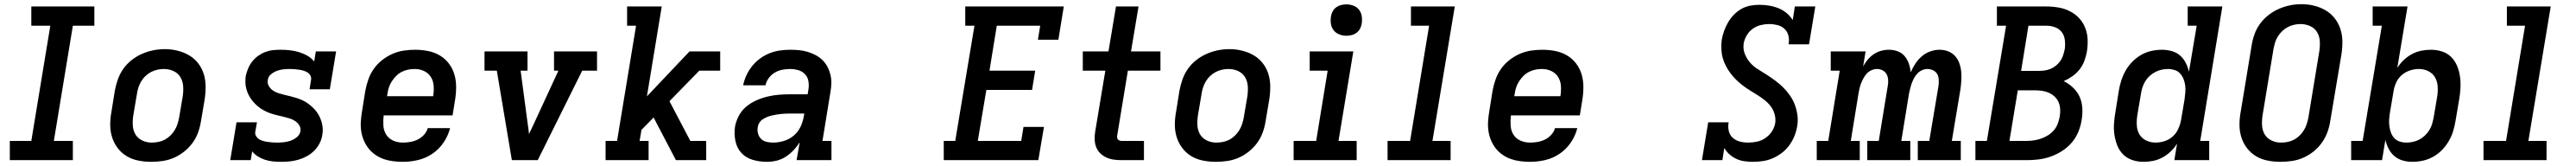

<svg xmlns="http://www.w3.org/2000/svg" viewBox="-20 -766 12340 794"><path d="M27 0V-92H130L221 -643H130V-735H432V-643H329L238 -92H329V0Z M704 8Q673 8 642.5 2Q612 -4 587 -19Q562 -34 544 -57.5Q526 -81 517 -109.5Q508 -138 508 -169.5Q508 -201 514 -232L530 -332Q535 -359 544.5 -386Q554 -413 570.5 -436.5Q587 -460 610.5 -478.5Q634 -497 660.5 -508.5Q687 -520 714.5 -525.5Q742 -531 770 -531Q801 -531 831 -523.5Q861 -516 886.5 -501Q912 -486 930 -462.5Q948 -439 956.5 -410.5Q965 -382 965 -350.5Q965 -319 960 -288L943 -188Q939 -161 929.5 -134Q920 -107 903 -83.5Q886 -60 863 -41.5Q840 -23 813.5 -11.5Q787 0 759 4Q731 8 704 8ZM706 -84Q722 -84 738 -87Q754 -90 768.5 -97.5Q783 -105 795.5 -117Q808 -129 816.5 -143Q825 -157 830 -172Q835 -187 838 -203L855 -303Q859 -328 857.5 -352.5Q856 -377 844.5 -396.5Q833 -416 811.5 -426Q790 -436 765 -436Q749 -436 733.5 -432.5Q718 -429 703.5 -421.5Q689 -414 677 -402.5Q665 -391 656.5 -377Q648 -363 643 -347.5Q638 -332 636 -317L619 -217Q615 -193 616 -168.5Q617 -144 628 -124.5Q639 -105 660.5 -94.5Q682 -84 706 -84Q706 -84 706 -84Q706 -84 706 -84Z M1326 8Q1307 8 1287 6Q1267 4 1249 -2Q1231 -8 1215 -18Q1199 -28 1188 -42L1181 0H1083L1113 -181H1211L1203 -136Q1201 -125 1206.5 -115.5Q1212 -106 1220.5 -100.5Q1229 -95 1239.5 -92Q1250 -89 1260.5 -87.5Q1271 -86 1282 -85Q1293 -84 1304 -84Q1321 -84 1337.5 -85.5Q1354 -87 1370.5 -92.5Q1387 -98 1401.5 -109.5Q1416 -121 1419 -137Q1422 -153 1414 -166Q1406 -179 1394 -187Q1382 -195 1367.5 -199.5Q1353 -204 1338.5 -207.5Q1324 -211 1309 -214.5Q1294 -218 1280 -222.5Q1266 -227 1252.5 -233.5Q1239 -240 1227 -248.5Q1215 -257 1204.5 -267Q1194 -277 1185.5 -288.5Q1177 -300 1170.5 -313Q1164 -326 1160 -341Q1156 -356 1155.5 -371Q1155 -386 1157 -402Q1161 -420 1168.5 -438Q1176 -456 1188 -471.5Q1200 -487 1216 -498.5Q1232 -510 1250 -517Q1268 -524 1286.5 -526Q1305 -528 1324 -528Q1346 -528 1369 -525.5Q1392 -523 1413 -516.5Q1434 -510 1452.5 -499.5Q1471 -489 1485 -472L1493 -520H1590L1560 -339H1463L1470 -384Q1472 -395 1467 -404.5Q1462 -414 1453 -419.5Q1444 -425 1434 -428Q1424 -431 1413.5 -432.5Q1403 -434 1392 -435Q1381 -436 1370 -436Q1354 -436 1338.5 -434.5Q1323 -433 1307.5 -427.5Q1292 -422 1278.5 -411Q1265 -400 1263 -384Q1260 -368 1267.5 -355Q1275 -342 1287 -333.5Q1299 -325 1313 -320.5Q1327 -316 1342 -312.5Q1357 -309 1371.5 -305.5Q1386 -302 1400 -297.5Q1414 -293 1427.5 -287Q1441 -281 1453 -272.5Q1465 -264 1475.5 -254.5Q1486 -245 1495 -233.5Q1504 -222 1510.5 -208.5Q1517 -195 1521 -181Q1525 -167 1526 -151.5Q1527 -136 1524 -121Q1521 -100 1511 -80.5Q1501 -61 1485 -45Q1469 -29 1449.5 -18.5Q1430 -8 1409 -2Q1388 4 1367.5 6Q1347 8 1326 8Z M1910 8Q1886 8 1862.5 5Q1839 2 1817.5 -5.5Q1796 -13 1777.5 -26Q1759 -39 1745.5 -56Q1732 -73 1723 -94Q1714 -115 1710.5 -138Q1707 -161 1708.5 -184.5Q1710 -208 1714 -232L1730 -332Q1735 -359 1744.5 -386Q1754 -413 1770.5 -436.5Q1787 -460 1810.5 -478.5Q1834 -497 1860.5 -508.5Q1887 -520 1914.5 -524Q1942 -528 1969 -528Q2000 -528 2030.5 -522Q2061 -516 2086.5 -501Q2112 -486 2130 -462.5Q2148 -439 2156.5 -410.5Q2165 -382 2165 -350.5Q2165 -319 2160 -288L2148 -214H1818Q1815 -190 1816.5 -165.5Q1818 -141 1830 -122Q1842 -103 1863.5 -93.5Q1885 -84 1910 -84Q1927 -84 1945 -87Q1963 -90 1980 -98Q1997 -106 2010.5 -120.5Q2024 -135 2029 -153H2136Q2127 -117 2105 -84.5Q2083 -52 2051 -30.5Q2019 -9 1982.5 -0.5Q1946 8 1910 8ZM1834 -306H2055Q2059 -330 2057.5 -354Q2056 -378 2044.5 -397Q2033 -416 2012 -426Q1991 -436 1967 -436Q1951 -436 1935.5 -433Q1920 -430 1905 -422.5Q1890 -415 1878 -403Q1866 -391 1857 -377Q1848 -363 1843 -348Q1838 -333 1836 -317Z M2432 0 2360 -428H2301V-520H2507V-428H2474L2508 -173Q2510 -161 2511.5 -149Q2513 -137 2514 -125Q2520 -137 2525.5 -149Q2531 -161 2537 -173L2655 -428H2634V-520H2840V-428H2769L2556 0Z M2881 0V-92H2936L3027 -643H2984V-735H3150L3079 -305L3283 -520H3430V-428H3330L3187 -282L3287 -92H3363V0H3218L3111 -204L3053 -145L3044 -92H3087V0Z M3653 8Q3619 8 3586 -1.5Q3553 -11 3531.5 -34.5Q3510 -58 3503 -91.5Q3496 -125 3501 -160Q3506 -187 3519.5 -212.5Q3533 -238 3555.5 -256.5Q3578 -275 3604.5 -286.5Q3631 -298 3658.5 -304.5Q3686 -311 3713 -313Q3740 -315 3767 -315H3849L3853 -340Q3856 -359 3852.5 -378.5Q3849 -398 3836 -411.5Q3823 -425 3804 -430.5Q3785 -436 3765 -436Q3747 -436 3728 -432.5Q3709 -429 3692 -419Q3675 -409 3663 -393Q3651 -377 3647 -358H3540Q3545 -383 3556 -406.5Q3567 -430 3583.5 -450.5Q3600 -471 3621.5 -486.5Q3643 -502 3667 -511.5Q3691 -521 3716 -524.5Q3741 -528 3765 -528Q3787 -528 3808 -526Q3829 -524 3849 -518Q3869 -512 3887 -502.5Q3905 -493 3919.5 -479Q3934 -465 3943.5 -447Q3953 -429 3958 -409Q3963 -389 3962.5 -367.5Q3962 -346 3958 -325L3920 -92H3963V0H3796L3811 -86Q3798 -65 3781 -47Q3764 -29 3743.5 -16Q3723 -3 3700 2.5Q3677 8 3654 8ZM3684 -84Q3709 -84 3735.5 -92Q3762 -100 3783 -118Q3804 -136 3815.5 -161Q3827 -186 3831 -212L3833 -223H3767Q3756 -223 3744.5 -222.5Q3733 -222 3722 -221Q3711 -220 3700 -218Q3689 -216 3677.5 -213.5Q3666 -211 3655 -206.5Q3644 -202 3634 -195.5Q3624 -189 3617.5 -178.5Q3611 -168 3610 -157Q3607 -142 3611.5 -126.5Q3616 -111 3626.5 -101Q3637 -91 3652.5 -87.5Q3668 -84 3684 -84Z M4501 0V-92H4556L4648 -643H4604V-735H5076L5050 -576H4952L4963 -643H4755L4720 -428H4939L4924 -336H4705L4664 -92H4872L4883 -159H4981L4954 0Z M5353 0Q5334 0 5315.5 -2.5Q5297 -5 5280.5 -12.5Q5264 -20 5251 -32.5Q5238 -45 5231.5 -61.5Q5225 -78 5224 -96.5Q5223 -115 5226 -134L5275 -428H5167V-520H5290L5326 -735H5434L5398 -520H5539V-428H5383L5332 -119Q5331 -114 5331.5 -108.5Q5332 -103 5335 -99.5Q5338 -96 5342.5 -94Q5347 -92 5353 -92H5460V0Z M5804 8Q5773 8 5742.5 2Q5712 -4 5687 -19Q5662 -34 5644 -57.5Q5626 -81 5617 -109.5Q5608 -138 5608 -169.5Q5608 -201 5614 -232L5630 -332Q5635 -359 5644.5 -386Q5654 -413 5670.5 -436.5Q5687 -460 5710.5 -478.5Q5734 -497 5760.5 -508.5Q5787 -520 5814.5 -525.5Q5842 -531 5870 -531Q5901 -531 5931 -523.5Q5961 -516 5986.5 -501Q6012 -486 6030 -462.5Q6048 -439 6056.5 -410.5Q6065 -382 6065 -350.5Q6065 -319 6060 -288L6043 -188Q6039 -161 6029.5 -134Q6020 -107 6003 -83.5Q5986 -60 5963 -41.5Q5940 -23 5913.5 -11.5Q5887 0 5859 4Q5831 8 5804 8ZM5806 -84Q5822 -84 5838 -87Q5854 -90 5868.5 -97.5Q5883 -105 5895.5 -117Q5908 -129 5916.5 -143Q5925 -157 5930 -172Q5935 -187 5938 -203L5955 -303Q5959 -328 5957.5 -352.5Q5956 -377 5944.5 -396.5Q5933 -416 5911.5 -426Q5890 -436 5865 -436Q5849 -436 5833.5 -432.5Q5818 -429 5803.5 -421.5Q5789 -414 5777 -402.5Q5765 -391 5756.5 -377Q5748 -363 5743 -347.5Q5738 -332 5736 -317L5719 -217Q5715 -193 5716 -168.5Q5717 -144 5728 -124.5Q5739 -105 5760.5 -94.5Q5782 -84 5806 -84Q5806 -84 5806 -84Q5806 -84 5806 -84Z M6177 0V-92H6285L6340 -428H6254V-520H6463L6392 -92H6479V0ZM6430 -595Q6412 -595 6395.5 -601.5Q6379 -608 6368.5 -621.5Q6358 -635 6355.5 -652.5Q6353 -670 6356 -688Q6358 -701 6364.5 -712.5Q6371 -724 6381.5 -731.5Q6392 -739 6404.5 -742Q6417 -745 6430 -745Q6448 -745 6464.5 -738.5Q6481 -732 6491 -718.5Q6501 -705 6503.5 -687.5Q6506 -670 6503 -652Q6501 -639 6494.5 -627.5Q6488 -616 6477.5 -608.5Q6467 -601 6454.5 -598Q6442 -595 6430 -595Z M6627 0V-92H6735L6826 -643H6739V-735H6949L6842 -92H6929V0Z M7310 8Q7286 8 7262.5 5Q7239 2 7217.5 -5.5Q7196 -13 7177.5 -26Q7159 -39 7145.5 -56Q7132 -73 7123 -94Q7114 -115 7110.5 -138Q7107 -161 7108.5 -184.5Q7110 -208 7114 -232L7130 -332Q7135 -359 7144.5 -386Q7154 -413 7170.5 -436.5Q7187 -460 7210.5 -478.5Q7234 -497 7260.5 -508.5Q7287 -520 7314.5 -524Q7342 -528 7369 -528Q7400 -528 7430.5 -522Q7461 -516 7486.5 -501Q7512 -486 7530 -462.5Q7548 -439 7556.5 -410.5Q7565 -382 7565 -350.5Q7565 -319 7560 -288L7548 -214H7218Q7215 -190 7216.5 -165.5Q7218 -141 7230 -122Q7242 -103 7263.5 -93.5Q7285 -84 7310 -84Q7327 -84 7345 -87Q7363 -90 7380 -98Q7397 -106 7410.5 -120.5Q7424 -135 7429 -153H7536Q7527 -117 7505 -84.5Q7483 -52 7451 -30.5Q7419 -9 7382.5 -0.5Q7346 8 7310 8ZM7234 -306H7455Q7459 -330 7457.5 -354Q7456 -378 7444.5 -397Q7433 -416 7412 -426Q7391 -436 7367 -436Q7351 -436 7335.5 -433Q7320 -430 7305 -422.5Q7290 -415 7278 -403Q7266 -391 7257 -377Q7248 -363 7243 -348Q7238 -333 7236 -317Z M8377 8Q8356 8 8335.5 5Q8315 2 8297 -6.5Q8279 -15 8264.5 -28Q8250 -41 8240 -58L8231 0H8133L8163 -181H8261Q8257 -160 8261.5 -140Q8266 -120 8280.5 -107Q8295 -94 8314.5 -89Q8334 -84 8355 -84Q8376 -84 8397 -88.5Q8418 -93 8436.5 -105.5Q8455 -118 8467.5 -136.5Q8480 -155 8484 -177Q8487 -199 8481 -220Q8475 -241 8462.5 -257.5Q8450 -274 8433.5 -287Q8417 -300 8399.5 -311Q8382 -322 8364 -333Q8346 -344 8329.5 -356.5Q8313 -369 8298 -383.5Q8283 -398 8270.5 -414.5Q8258 -431 8248 -450Q8238 -469 8232.5 -489Q8227 -509 8226 -531.5Q8225 -554 8228 -577Q8232 -598 8239.5 -619Q8247 -640 8258.5 -659.5Q8270 -679 8286.5 -696Q8303 -713 8323 -724Q8343 -735 8365 -739Q8387 -743 8408 -743Q8432 -743 8455.5 -739Q8479 -735 8500 -726.5Q8521 -718 8538.5 -703.5Q8556 -689 8568 -670L8578 -735H8676L8646 -554H8548Q8552 -575 8547.5 -594.5Q8543 -614 8529 -627.5Q8515 -641 8495 -646Q8475 -651 8455 -651Q8435 -651 8414.5 -646Q8394 -641 8376.5 -628.5Q8359 -616 8348 -597.5Q8337 -579 8333 -559Q8329 -532 8338.5 -508Q8348 -484 8364.5 -465.5Q8381 -447 8402.5 -434Q8424 -421 8445 -407.5Q8466 -394 8486 -379Q8506 -364 8523.5 -346.5Q8541 -329 8555.5 -308Q8570 -287 8578.5 -263.5Q8587 -240 8590.5 -214Q8594 -188 8589 -161Q8585 -137 8575.5 -114Q8566 -91 8551 -70.5Q8536 -50 8515.5 -34.5Q8495 -19 8472 -9Q8449 1 8424.5 4.5Q8400 8 8377 8Z M8683 0V-92H8738L8793 -428H8750V-520H8917L8905 -448Q8914 -465 8927 -480.5Q8940 -496 8956.5 -507Q8973 -518 8991.5 -523Q9010 -528 9029 -528Q9051 -528 9071 -520.5Q9091 -513 9104 -497.5Q9117 -482 9124 -462Q9131 -442 9133 -420Q9142 -441 9155 -461Q9168 -481 9186 -496.5Q9204 -512 9226.5 -520Q9249 -528 9271 -528Q9271 -528 9271 -528Q9271 -528 9271 -528Q9293 -528 9312.5 -520.5Q9332 -513 9345.5 -498Q9359 -483 9366 -463.5Q9373 -444 9375 -423Q9377 -402 9375.5 -380Q9374 -358 9371 -337L9330 -92H9373V0H9167V-92H9222L9266 -354Q9268 -369 9267.5 -384Q9267 -399 9260.5 -411Q9254 -423 9241 -429.5Q9228 -436 9213 -436Q9201 -436 9188 -430.5Q9175 -425 9165.5 -415Q9156 -405 9149.5 -393Q9143 -381 9138.5 -369Q9134 -357 9131 -344Q9128 -331 9125 -319L9088 -92H9131V0H8925V-92H8980L9023 -354Q9026 -369 9025 -384Q9024 -399 9017.5 -411Q9011 -423 8998.5 -429.5Q8986 -436 8971 -436Q8959 -436 8946 -430.5Q8933 -425 8923.5 -415Q8914 -405 8907.5 -393Q8901 -381 8896 -369Q8891 -357 8888 -344Q8885 -331 8883 -319L8846 -92H8889V0Z M9443 0V-92H9498L9590 -643H9546V-735H9783Q9813 -735 9841.5 -730Q9870 -725 9895 -712.5Q9920 -700 9939 -680Q9958 -660 9968.5 -634Q9979 -608 9980.5 -578.5Q9982 -549 9977 -519Q9973 -497 9965 -475Q9957 -453 9942 -434Q9927 -415 9907 -401Q9887 -387 9866 -378Q9890 -366 9910 -347.5Q9930 -329 9941.5 -304.5Q9953 -280 9955 -251Q9957 -222 9952 -193Q9948 -165 9936.5 -136.5Q9925 -108 9905 -84.5Q9885 -61 9858.5 -44Q9832 -27 9803.5 -17Q9775 -7 9746 -3.5Q9717 0 9688 0ZM9747 -427Q9761 -427 9775.5 -429Q9790 -431 9804 -437Q9818 -443 9830 -453Q9842 -463 9850.5 -475.5Q9859 -488 9863.5 -502.5Q9868 -517 9871 -531Q9874 -552 9871.5 -574Q9869 -596 9857 -612Q9845 -628 9825 -635.5Q9805 -643 9783 -643H9697L9662 -427ZM9606 -92H9688Q9705 -92 9722.5 -94.5Q9740 -97 9757.5 -103Q9775 -109 9791 -119Q9807 -129 9819 -143Q9831 -157 9837.5 -174.5Q9844 -192 9847 -209Q9850 -226 9849 -244Q9848 -262 9841.5 -277Q9835 -292 9823 -303.5Q9811 -315 9795.5 -322Q9780 -329 9763 -331.5Q9746 -334 9728 -334H9646Z M10248 8Q10220 8 10194.5 -0.5Q10169 -9 10150.5 -27.5Q10132 -46 10122.5 -70.5Q10113 -95 10109 -121.5Q10105 -148 10107 -176Q10109 -204 10114 -232L10130 -332Q10134 -357 10142 -381.5Q10150 -406 10163 -429Q10176 -452 10195.5 -471.5Q10215 -491 10238 -504Q10261 -517 10286.5 -522.5Q10312 -528 10337 -528Q10361 -528 10384 -521.5Q10407 -515 10423.5 -500.5Q10440 -486 10450.5 -465.5Q10461 -445 10466 -423L10503 -643H10460V-735H10626L10520 -92H10563V0H10396L10409 -79Q10396 -58 10378 -41Q10360 -24 10338.5 -12.5Q10317 -1 10294 3.5Q10271 8 10248 8ZM10306 -84Q10328 -84 10349.5 -91Q10371 -98 10388 -113Q10405 -128 10414.5 -149Q10424 -170 10428 -191L10445 -291Q10447 -308 10448.5 -324.5Q10450 -341 10448 -357Q10446 -373 10440 -388Q10434 -403 10423.5 -414.5Q10413 -426 10397.5 -431Q10382 -436 10366 -436Q10350 -436 10334.5 -432.5Q10319 -429 10304.5 -421.5Q10290 -414 10277.5 -402.5Q10265 -391 10256.5 -377Q10248 -363 10243 -347.5Q10238 -332 10236 -317L10219 -217Q10215 -193 10216 -168.5Q10217 -144 10228 -124.5Q10239 -105 10260 -94.5Q10281 -84 10306 -84Q10306 -84 10306 -84Q10306 -84 10306 -84Z M10904 8Q10873 8 10842.5 2Q10812 -4 10787 -19Q10762 -34 10744 -57.5Q10726 -81 10717 -109.5Q10708 -138 10708 -169.5Q10708 -201 10714 -232L10766 -547Q10770 -574 10779.5 -601Q10789 -628 10806 -651.5Q10823 -675 10846.5 -693.5Q10870 -712 10896.5 -723.5Q10923 -735 10950 -740.5Q10977 -746 11005 -746Q11037 -746 11066.5 -738.5Q11096 -731 11121.5 -716Q11147 -701 11165 -677.5Q11183 -654 11192 -625.5Q11201 -597 11201 -565.5Q11201 -534 11196 -503L11143 -188Q11139 -161 11129.5 -134.5Q11120 -108 11103 -84Q11086 -60 11063 -41.5Q11040 -23 11013.5 -11.5Q10987 0 10959 4Q10931 8 10904 8ZM10906 -84Q10922 -84 10938 -87Q10954 -90 10968.5 -97.5Q10983 -105 10995.5 -117Q11008 -129 11016.5 -143Q11025 -157 11030 -172.5Q11035 -188 11038 -203L11090 -518Q11094 -542 11093 -566.5Q11092 -591 11080.5 -611Q11069 -631 11047 -641Q11025 -651 11001 -651Q10985 -651 10969.5 -647.5Q10954 -644 10939.5 -636.5Q10925 -629 10913 -617.5Q10901 -606 10892 -592Q10883 -578 10878.5 -562.5Q10874 -547 10871 -532L10819 -217Q10815 -193 10816 -168.5Q10817 -144 10828 -124.5Q10839 -105 10860.5 -94.5Q10882 -84 10906 -84Q10906 -84 10906 -84Q10906 -84 10906 -84Z M11536 8Q11512 8 11489.5 1.5Q11467 -5 11450 -19.5Q11433 -34 11422.5 -54.5Q11412 -75 11407 -97L11391 0H11243V-92H11298L11390 -643H11346V-735H11513L11464 -441Q11477 -462 11495 -479Q11513 -496 11534.5 -507.5Q11556 -519 11579.5 -523.5Q11603 -528 11626 -528Q11653 -528 11679 -519.5Q11705 -511 11723 -492.5Q11741 -474 11751 -449.5Q11761 -425 11764.5 -398.5Q11768 -372 11766.5 -344Q11765 -316 11760 -288L11743 -188Q11739 -163 11731.5 -138.5Q11724 -114 11710.5 -91Q11697 -68 11678 -48.5Q11659 -29 11635.5 -16Q11612 -3 11586.5 2.5Q11561 8 11536 8ZM11508 -84Q11523 -84 11539 -87.5Q11555 -91 11569.5 -98.5Q11584 -106 11596 -117.5Q11608 -129 11617 -143Q11626 -157 11630.5 -172.5Q11635 -188 11638 -203L11655 -303Q11659 -327 11657.5 -351.5Q11656 -376 11645 -395.5Q11634 -415 11613 -425.5Q11592 -436 11568 -436Q11568 -436 11568 -436Q11568 -436 11568 -436H11567Q11546 -436 11524.5 -429Q11503 -422 11485.5 -407Q11468 -392 11458.5 -371Q11449 -350 11446 -329L11429 -229Q11426 -212 11425 -195.5Q11424 -179 11426 -163Q11428 -147 11433.5 -132Q11439 -117 11449.5 -105.5Q11460 -94 11475.5 -89Q11491 -84 11508 -84Z M11877 0V-92H11985L12076 -643H11989V-735H12199L12092 -92H12179V0Z"/></svg>

Font: Iosevka Etoile SmBdObl
Style: Regular
Weight: 600
Italic angle: -9°
Designer: Belleve Invis
Foundry: Belleve Invis
Version: Version 15.5.2; ttfautohint (v1.8.4)